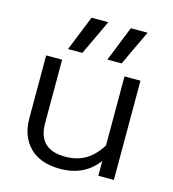

<svg xmlns="http://www.w3.org/2000/svg" viewBox="-108 -794 806 897"><g transform="rotate(15 295.5 -345.0)"><path d="M155.8 -535.2 224.1 -705.1H305.2L225.1 -535.2ZM346.2 -535.2 414.1 -705.1H495.1L415 -535.2ZM264.2 15.1Q168 15.1 116.5 -36.9Q64.9 -88.9 64.9 -175.8V-480H142.1V-171.9Q142.1 -45.9 272.9 -45.9Q328.1 -45.9 369.6 -69.8Q411.1 -93.8 443.8 -146V-480H521V0H445.8V-71.8Q381.3 15.1 264.2 15.1Z"/></g></svg>

Font: Prompt Light
Style: Regular
Weight: 300
Designer: Katatrad Team
Foundry: CadsonDemak
Version: Version 1.000;PS 001.000;hotconv 1.0.88;makeotf.lib2.5.64775